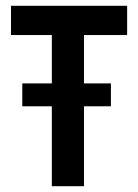

<svg xmlns="http://www.w3.org/2000/svg" viewBox="-20 -643 478 663"><path d="M159 0V-276H57V-355H159V-522H18V-623H419V-522H270V-355H363V-276H270V0Z"/></svg>

Font: Inconsolata SemiCondensed ExtraBold
Style: Regular
Weight: 800
Width: 4
Monospace: yes
Designer: Raph Levien, Cyreal, Brenton Simpson
Foundry: Raph Levien, Cyreal, Google
Version: Version 3.100; ttfautohint (v1.8.4.7-5d5b)